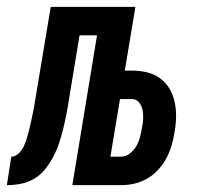

<svg xmlns="http://www.w3.org/2000/svg" viewBox="-66 -540 586 560"><path d="M-46 0 -33 -83Q-21 -83 -11 -93Q-1 -103 4 -114.5Q9 -126 12.5 -137.5Q16 -149 19 -161Q22 -173 24.5 -185Q27 -197 29.5 -208.5Q32 -220 34 -232Q36 -244 38 -256L82 -520H329L298 -334H320Q342 -334 363 -329Q384 -324 401 -311.5Q418 -299 428.5 -281Q439 -263 443.5 -242Q448 -221 447.5 -198.5Q447 -176 443 -154Q440 -135 434.5 -116Q429 -97 419.5 -79Q410 -61 396 -45.5Q382 -30 364 -19.5Q346 -9 326.5 -4.5Q307 0 288 0H145L217 -437H166L134 -243Q131 -223 127 -203Q123 -183 118 -163Q113 -143 106.5 -123Q100 -103 90 -84Q80 -65 66.5 -47.5Q53 -30 34 -19Q15 -8 -5 -4Q-25 0 -46 0ZM287 -83Q301 -83 313 -92.5Q325 -102 332 -114.5Q339 -127 342.5 -140.5Q346 -154 348 -167Q351 -180 351.5 -193Q352 -206 350 -218Q348 -230 340 -240.5Q332 -251 319 -251H284L256 -83Z"/></svg>

Font: Iosevka Oblique
Style: Bold
Weight: 700
Italic angle: -9°
Monospace: yes
Designer: Belleve Invis
Foundry: Belleve Invis
Version: Version 32.5.0; ttfautohint (v1.8.4)